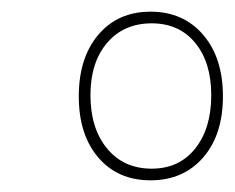

<svg xmlns="http://www.w3.org/2000/svg" viewBox="-20 -744 402 329"><path d="M238 -435Q182 -435 148.5 -474Q115 -513 115 -579Q115 -645 148.5 -684.5Q182 -724 238 -724Q294 -724 328 -684.5Q362 -645 362 -579Q362 -513 328 -474Q294 -435 238 -435ZM240 -455Q287 -455 314.5 -489.5Q342 -524 342 -581Q342 -637 314.5 -670.5Q287 -704 240 -704Q192 -704 163.5 -670.5Q135 -637 135 -581Q135 -524 163.5 -489.5Q192 -455 240 -455Z"/></svg>

Font: Noto Serif Display Condensed SemiBold
Style: Italic
Weight: 600
Width: 3
Italic angle: -12°
Designer: Monotype Design Team
Foundry: Monotype Imaging Inc.
Version: Version 2.009